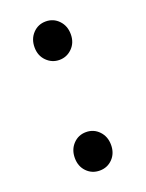

<svg xmlns="http://www.w3.org/2000/svg" viewBox="-110 -587 498 657"><g transform="rotate(-20 139.0 -258.5)"><path d="M185.5 -409.5Q166 -390 139 -390Q112 -390 92.5 -409.5Q73 -429 73 -459.5Q73 -490 92 -510Q111 -530 139 -530Q167 -530 186 -510Q205 -490 205 -459.5Q205 -429 185.5 -409.5ZM186 -6.5Q167 13 139 13Q111 13 92 -6.5Q73 -26 73 -56.5Q73 -87 92 -107Q111 -127 139 -127Q167 -127 186 -107Q205 -87 205 -56.5Q205 -26 186 -6.5Z"/></g></svg>

Font: Raw Maruko Gothic CJK TC
Style: Regular
Weight: 400
Version: Version 1.001